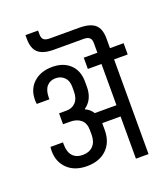

<svg xmlns="http://www.w3.org/2000/svg" viewBox="-154 -966 932 1073"><g transform="rotate(-20 312.0 -430.0)"><path d="M624 -563H543V0H468V-251H359V-237V-207Q358 -136 314.5 -95Q271 -54 198 -54Q125 -54 82.5 -95Q40 -136 40 -201Q40 -215 42 -225H116V-213Q116 -168 137 -144.5Q158 -121 197 -121Q235 -121 257.5 -143.5Q280 -166 281 -207V-237Q281 -279 257 -299.5Q233 -320 193 -320H151V-385H196Q229 -385 250 -407.5Q271 -430 271 -472V-500Q271 -536 250.5 -556Q230 -576 199 -576Q166 -576 146.5 -553.5Q127 -531 127 -487V-477H52Q50 -487 50 -501Q50 -565 92 -603.5Q134 -642 203 -642Q269 -642 308.5 -604.5Q348 -567 348 -500V-472Q348 -396 295 -359V-356Q322 -345 339 -318H468V-563H387V-630H468V-688Q468 -710 456.5 -719.5Q445 -729 420 -729H246Q182 -729 153 -754.5Q124 -780 124 -837V-860H199V-837Q199 -815 210 -805.5Q221 -796 246 -796H420Q485 -796 514 -770.5Q543 -745 543 -688V-630H624Z"/></g></svg>

Font: Pragati Narrow
Style: Regular
Weight: 400
Designer: Hector Gatti, Marcela Romero, Pablo Cosgaya and Nicolas Silva
Foundry: Omnibus-Type
Version: Version 1.010; ttfautohint (v1.3)